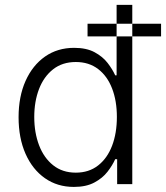

<svg xmlns="http://www.w3.org/2000/svg" viewBox="-20 -747 674 779"><path d="M516.7 0V-727.3H453.1V-441.4H447.4Q436.4 -465.9 416.5 -491.7Q396.7 -517.4 363.6 -535.2Q330.6 -552.9 280.9 -552.9Q213.4 -552.9 162.8 -517.6Q112.2 -482.2 83.8 -418.9Q55.4 -355.5 55.4 -271.3Q55.4 -186.8 83.6 -123Q111.9 -59.3 162.3 -24Q212.7 11.4 279.8 11.4Q329.5 11.4 362.7 -6.4Q396 -24.1 416.2 -50.2Q436.4 -76.3 447.4 -101.2H455.3V0ZM454.2 -272.4Q454.2 -206.7 434.7 -155.5Q415.1 -104.4 377.8 -75.5Q340.6 -46.5 287.6 -46.5Q233.3 -46.5 195.7 -76.5Q158 -106.5 138.5 -157.7Q119 -208.8 119 -272.4Q119 -335.2 138.3 -385.7Q157.7 -436.1 195.3 -465.7Q233 -495.4 287.6 -495.4Q340.9 -495.4 378.2 -466.8Q415.5 -438.2 434.8 -388Q454.2 -337.7 454.2 -272.4ZM335.2 -599.4V-650.6H633.5V-599.4Z"/></svg>

Font: Inter UI Light
Style: Regular
Weight: 300
Designer: Rasmus Andersson
Foundry: rsms
Version: 3.2;8d6f07862